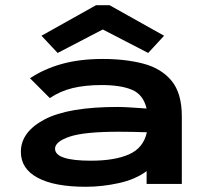

<svg xmlns="http://www.w3.org/2000/svg" viewBox="-20 -705 790 736"><path d="M309 11Q189 11 124.5 -23.5Q60 -58 60 -123Q60 -199 150.5 -247Q241 -295 431 -295Q453 -295 482 -293Q511 -291 542 -289Q529 -343 485.5 -361Q442 -379 370 -379Q307 -379 259 -367.5Q211 -356 171 -329L95 -405Q149 -441 217.5 -460Q286 -479 374 -479Q461 -479 529.5 -461Q598 -443 637.5 -395.5Q677 -348 677 -259V0H542V-49Q499 -17 435 -3Q371 11 309 11ZM191 -135Q191 -89 329 -89Q420 -89 475 -113.5Q530 -138 543 -198Q515 -199 486 -199.5Q457 -200 435 -200Q302 -200 246.5 -181Q191 -162 191 -135ZM201 -502 139 -568 348 -685H400L609 -568L548 -502L374 -592Z"/></svg>

Font: Inconsolata ExtraExpanded ExtraBold
Style: Regular
Weight: 800
Width: 8
Monospace: yes
Designer: Raph Levien, Cyreal, Brenton Simpson
Foundry: Raph Levien, Cyreal, Google
Version: Version 3.001; ttfautohint (v1.8.2.53-6de2)